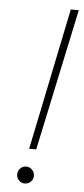

<svg xmlns="http://www.w3.org/2000/svg" viewBox="-54 -771 355 812"><g transform="rotate(5 123.5 -365.0)"><path d="M119 -138H89L213 -740H247ZM83 10Q68 10 58 -0.5Q48 -11 48 -26Q48 -40 58 -51Q68 -62 83 -62Q98 -62 108.5 -51Q119 -40 119 -26Q119 -11 108.5 -0.5Q98 10 83 10Z"/></g></svg>

Font: Be Vietnam Pro Variable Thin
Style: Italic
Weight: 100
Italic angle: -12°
Designer: Lam Bao, Tony Le, Vietanh Nguyen
Foundry: Yellow Type Foundry
Version: Version 1.002